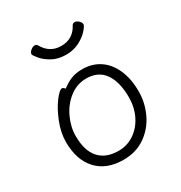

<svg xmlns="http://www.w3.org/2000/svg" viewBox="-169 -823 899 956"><g transform="rotate(-30 281.0 -345.0)"><path d="M312 -481Q368 -481 410.5 -453Q453 -425 477 -371.5Q501 -318 501 -245Q501 -180 473 -120.5Q445 -61 392 -24Q339 13 267 13Q169 13 115 -45.5Q61 -104 61 -207Q61 -260 83.5 -317Q106 -374 134.5 -411.5Q163 -449 177 -449Q185 -449 193 -438Q220 -459 247.5 -470Q275 -481 312 -481ZM267 -38Q317 -38 357.5 -65.5Q398 -93 421 -140Q444 -187 444 -245Q444 -332 409.5 -381.5Q375 -431 306 -431Q253 -431 210 -398Q167 -365 142.5 -313Q118 -261 118 -208Q118 -124 156.5 -81Q195 -38 267 -38ZM281 -583Q234 -583 200.5 -602Q167 -621 149 -643.5Q131 -666 131 -671Q131 -682 143 -692Q155 -702 167 -702Q176 -702 181 -694Q215 -633 281 -633Q349 -633 381 -694Q386 -703 396 -703Q408 -703 419 -692.5Q430 -682 430 -671Q430 -663 411 -641Q392 -619 358 -601Q324 -583 281 -583Z"/></g></svg>

Font: JyunsaiKaai Light
Style: Regular
Weight: 300
Designer: Fontworks Inc.
Version: Version 0.030;April 7, 2024;FontCreator 14.0.0.2901 64-bit